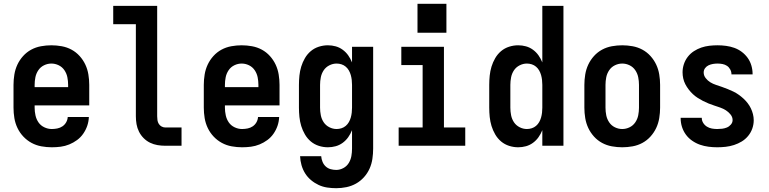

<svg xmlns="http://www.w3.org/2000/svg" viewBox="-20 -766 4040 1009"><path d="M252 8Q225 8 197.5 3Q170 -2 146 -15Q122 -28 103 -48Q84 -68 72 -93Q60 -118 55.5 -145.5Q51 -173 51 -200V-320Q51 -347 55.5 -374.5Q60 -402 71.5 -426.5Q83 -451 101.5 -471.5Q120 -492 144 -505Q168 -518 195.5 -523Q223 -528 250 -528Q277 -528 304.5 -523Q332 -518 356 -505Q380 -492 398.5 -471.5Q417 -451 428.5 -426.5Q440 -402 444.5 -374.5Q449 -347 449 -320V-212H162V-200Q162 -180 166.5 -159.5Q171 -139 182.5 -122.5Q194 -106 213 -97Q232 -88 252 -88Q267 -88 281.5 -91Q296 -94 308 -102Q320 -110 327.5 -123Q335 -136 336 -151H447Q446 -127 438.5 -105Q431 -83 417.5 -63.5Q404 -44 385 -30Q366 -16 344 -7Q322 2 299 5Q276 8 252 8ZM162 -308H338V-320Q338 -340 334 -360Q330 -380 318.5 -397Q307 -414 288.5 -423Q270 -432 250 -432Q230 -432 211.5 -423Q193 -414 181.5 -397Q170 -380 166 -360Q162 -340 162 -320Z M849 0Q828 0 807.5 -3.5Q787 -7 768.5 -16Q750 -25 735 -40Q720 -55 710.5 -74Q701 -93 697.5 -113.5Q694 -134 694 -155V-639H575V-735H806V-155Q806 -144 807.5 -134Q809 -124 814.5 -115Q820 -106 829.5 -101Q839 -96 849 -96H934V0Z M1252 8Q1225 8 1197.5 3Q1170 -2 1146 -15Q1122 -28 1103 -48Q1084 -68 1072 -93Q1060 -118 1055.5 -145.5Q1051 -173 1051 -200V-320Q1051 -347 1055.5 -374.5Q1060 -402 1071.5 -426.5Q1083 -451 1101.5 -471.5Q1120 -492 1144 -505Q1168 -518 1195.5 -523Q1223 -528 1250 -528Q1277 -528 1304.5 -523Q1332 -518 1356 -505Q1380 -492 1398.5 -471.5Q1417 -451 1428.5 -426.5Q1440 -402 1444.5 -374.5Q1449 -347 1449 -320V-212H1162V-200Q1162 -180 1166.5 -159.5Q1171 -139 1182.5 -122.5Q1194 -106 1213 -97Q1232 -88 1252 -88Q1267 -88 1281.5 -91Q1296 -94 1308 -102Q1320 -110 1327.5 -123Q1335 -136 1336 -151H1447Q1446 -127 1438.5 -105Q1431 -83 1417.5 -63.5Q1404 -44 1385 -30Q1366 -16 1344 -7Q1322 2 1299 5Q1276 8 1252 8ZM1162 -308H1338V-320Q1338 -340 1334 -360Q1330 -380 1318.5 -397Q1307 -414 1288.5 -423Q1270 -432 1250 -432Q1230 -432 1211.5 -423Q1193 -414 1181.5 -397Q1170 -380 1166 -360Q1162 -340 1162 -320Z M1747 223Q1723 223 1699.5 219.5Q1676 216 1654.5 206Q1633 196 1614.5 180.5Q1596 165 1583.5 145Q1571 125 1564.5 102Q1558 79 1557 55H1668Q1669 70 1675 84.5Q1681 99 1692 109Q1703 119 1717.5 123Q1732 127 1747 127Q1766 127 1784 117.5Q1802 108 1812.5 91Q1823 74 1826.5 54.5Q1830 35 1830 15V-82Q1822 -62 1810 -45Q1798 -28 1781 -15.5Q1764 -3 1744 2.5Q1724 8 1703 8Q1679 8 1655.5 0.5Q1632 -7 1613.5 -22.5Q1595 -38 1582.5 -59.5Q1570 -81 1563 -104Q1556 -127 1553.5 -151.5Q1551 -176 1551 -200V-320Q1551 -344 1553.5 -368.5Q1556 -393 1563 -416Q1570 -439 1582.5 -460.5Q1595 -482 1613.5 -497.5Q1632 -513 1655.5 -520.5Q1679 -528 1703 -528Q1724 -528 1744 -522.5Q1764 -517 1781 -504.5Q1798 -492 1810 -475Q1822 -458 1830 -438V-520H1941V15Q1941 42 1937 69Q1933 96 1922 120.5Q1911 145 1892.5 165.5Q1874 186 1850.5 199Q1827 212 1800.5 217.5Q1774 223 1747 223ZM1749 -88Q1762 -88 1774.5 -92Q1787 -96 1797 -104.5Q1807 -113 1813.5 -124.5Q1820 -136 1823.5 -148.5Q1827 -161 1828.5 -174Q1830 -187 1830 -200V-320Q1830 -333 1828.5 -346Q1827 -359 1823.5 -371.5Q1820 -384 1813.5 -395.5Q1807 -407 1797 -415.5Q1787 -424 1774.5 -428Q1762 -432 1749 -432Q1729 -432 1710.5 -422.5Q1692 -413 1681 -396.5Q1670 -380 1666 -360Q1662 -340 1662 -320V-200Q1662 -180 1666 -160Q1670 -140 1681 -123.5Q1692 -107 1710.5 -97.5Q1729 -88 1749 -88Z M2075 0V-96H2201V-424H2089V-520H2313V-96H2425V0ZM2326 -594H2174V-746H2326Z M2703 8Q2679 8 2655.5 0.5Q2632 -7 2613.5 -22.5Q2595 -38 2582.5 -59.5Q2570 -81 2563 -104Q2556 -127 2553.5 -151.5Q2551 -176 2551 -200V-320Q2551 -344 2553.5 -368.5Q2556 -393 2563 -416Q2570 -439 2582.5 -460.5Q2595 -482 2613.5 -497.5Q2632 -513 2655.5 -520.5Q2679 -528 2703 -528Q2724 -528 2744 -522.5Q2764 -517 2781 -504.5Q2798 -492 2810 -475Q2822 -458 2830 -438V-735H2941V0H2830V-82Q2822 -62 2810 -45Q2798 -28 2781 -15.5Q2764 -3 2744 2.5Q2724 8 2703 8ZM2749 -88Q2749 -88 2749 -88Q2749 -88 2749 -88Q2762 -88 2774.5 -92Q2787 -96 2797 -104.5Q2807 -113 2813.5 -124.5Q2820 -136 2823.5 -148.5Q2827 -161 2828.5 -174Q2830 -187 2830 -200V-320Q2830 -333 2828.5 -346Q2827 -359 2823.5 -371.5Q2820 -384 2813.5 -395.5Q2807 -407 2797 -415.5Q2787 -424 2774.5 -428Q2762 -432 2749 -432Q2729 -432 2710.5 -422.5Q2692 -413 2681 -396.5Q2670 -380 2666 -360Q2662 -340 2662 -320V-200Q2662 -180 2666 -160Q2670 -140 2681 -123.5Q2692 -107 2710.5 -97.5Q2729 -88 2749 -88Z M3250 8Q3223 8 3195.5 3Q3168 -2 3144 -15Q3120 -28 3101.5 -48.5Q3083 -69 3071.5 -93.5Q3060 -118 3055.5 -145.5Q3051 -173 3051 -200V-320Q3051 -347 3055.5 -374.5Q3060 -402 3071.5 -426.5Q3083 -451 3101.5 -471.5Q3120 -492 3144 -505Q3168 -518 3195.5 -523Q3223 -528 3250 -528Q3277 -528 3304.5 -523Q3332 -518 3356 -505Q3380 -492 3398.5 -471.5Q3417 -451 3428.5 -426.5Q3440 -402 3444.5 -374.5Q3449 -347 3449 -320V-200Q3449 -173 3444.5 -145.5Q3440 -118 3428.5 -93.5Q3417 -69 3398.5 -48.5Q3380 -28 3356 -15Q3332 -2 3304.5 3Q3277 8 3250 8ZM3250 -88Q3270 -88 3288.5 -97Q3307 -106 3318.5 -123Q3330 -140 3334 -160Q3338 -180 3338 -200V-320Q3338 -340 3334 -360Q3330 -380 3318.5 -397Q3307 -414 3288.5 -423Q3270 -432 3250 -432Q3230 -432 3211.5 -423Q3193 -414 3181.5 -397Q3170 -380 3166 -360Q3162 -340 3162 -320V-200Q3162 -180 3166 -160Q3170 -140 3181.5 -123Q3193 -106 3211.5 -97Q3230 -88 3250 -88Z M3749 8Q3726 8 3703 5Q3680 2 3658.5 -5.5Q3637 -13 3617.5 -26.5Q3598 -40 3584.5 -58.5Q3571 -77 3564 -99Q3557 -121 3557 -144Q3557 -145 3557 -146Q3557 -147 3557 -147H3668Q3668 -147 3668 -147Q3668 -147 3668 -146Q3668 -132 3675.5 -120Q3683 -108 3695 -100.5Q3707 -93 3721 -90.5Q3735 -88 3749 -88Q3762 -88 3775 -89.5Q3788 -91 3800 -96Q3812 -101 3821 -111.5Q3830 -122 3830 -135Q3830 -151 3819 -164.5Q3808 -178 3794.5 -186.5Q3781 -195 3765.5 -200.5Q3750 -206 3734.5 -211Q3719 -216 3704 -222Q3689 -228 3674.5 -235.5Q3660 -243 3646 -252Q3632 -261 3620.5 -272Q3609 -283 3599 -296Q3589 -309 3581.5 -323.5Q3574 -338 3570.5 -354Q3567 -370 3567 -386Q3567 -408 3574 -429Q3581 -450 3594.5 -467.5Q3608 -485 3626.5 -497Q3645 -509 3665.5 -516Q3686 -523 3707.5 -525.5Q3729 -528 3751 -528Q3773 -528 3795.5 -525Q3818 -522 3839 -514.5Q3860 -507 3878 -493.5Q3896 -480 3909 -462Q3922 -444 3928.5 -422Q3935 -400 3935 -378Q3935 -377 3935 -376.5Q3935 -376 3935 -375H3824Q3824 -375 3824 -375.5Q3824 -376 3824 -376Q3824 -389 3817.5 -401Q3811 -413 3800.5 -420Q3790 -427 3777 -429.5Q3764 -432 3751 -432Q3739 -432 3727 -430Q3715 -428 3704 -423Q3693 -418 3685.5 -408Q3678 -398 3678 -385Q3678 -369 3688.5 -355.5Q3699 -342 3713 -333.5Q3727 -325 3742.5 -320Q3758 -315 3773.5 -309.5Q3789 -304 3804 -298Q3819 -292 3833.5 -285Q3848 -278 3861.5 -268.5Q3875 -259 3887 -248Q3899 -237 3909 -224Q3919 -211 3926 -196.5Q3933 -182 3937 -166Q3941 -150 3941 -134Q3941 -112 3933.5 -90.5Q3926 -69 3911.5 -51.5Q3897 -34 3878 -22.5Q3859 -11 3837.5 -4Q3816 3 3793.5 5.5Q3771 8 3749 8Z"/></svg>

Font: Iosevka SS04
Style: Bold
Weight: 700
Monospace: yes
Designer: Belleve Invis
Foundry: Belleve Invis
Version: Version 19.0.0; ttfautohint (v1.8.4)